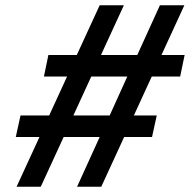

<svg xmlns="http://www.w3.org/2000/svg" viewBox="-20 -710 736 730"><path d="M43 0 130 -189H40L58 -271H167L235 -419H147L164 -501H272L359 -690H451L364 -501H502L588 -690H681L594 -501H682L665 -419H557L489 -271H576L558 -189H452L365 0H273L359 -189H222L135 0ZM259 -271H397L464 -419H327Z"/></svg>

Font: Radio Canada
Style: Italic
Weight: 400
Italic angle: -12°
Designer: Charles Daoud, Etienne Aubert Bonn, Alexandre Saumier Demers, Jacques Le Bailly
Foundry: Radio-Canada
Version: Version 2.104;gftools[0.9.28.dev5+ged2979d]